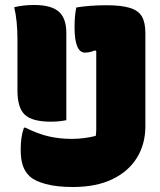

<svg xmlns="http://www.w3.org/2000/svg" viewBox="-20 -730 640 770"><path d="M37 -701Q73 -710 117 -710Q185 -710 215.5 -683.5Q246 -657 246 -598V-248Q216 -242 184 -242Q110 -242 80 -269.5Q50 -297 50 -367V-570Q50 -648 37 -701ZM268 -173Q294 -173 319.5 -176.5Q345 -180 364 -185Q366 -198 366 -212Q366 -226 366 -241V-525L361 -528Q340 -519 321 -519Q279 -519 279 -621Q279 -668 286 -700Q309 -704 341 -706.5Q373 -709 406 -709Q466 -709 500.5 -698.5Q535 -688 549 -664Q563 -640 563 -597V-223Q563 -153 529.5 -98Q496 -43 431 -11.5Q366 20 272 20Q208 20 163.5 8Q119 -4 99 -23Q80 -41 71.5 -66Q63 -91 63 -131Q63 -182 76 -218H82Q132 -193 175.5 -183Q219 -173 268 -173Z"/></svg>

Font: Recursive Mn Csl St Blk
Style: Regular
Weight: 900
Monospace: yes
Version: Version 1.079;hotconv 1.0.112;makeotfexe 2.5.65598; ttfautoh